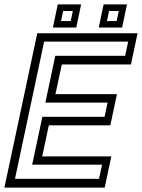

<svg xmlns="http://www.w3.org/2000/svg" viewBox="-37 -851 644 871"><path d="M-17 0 132 -700H587L557 -558.5H243.5L214.5 -424H493.5L463.5 -282.5H184.5L154.5 -141.5H468L438 0ZM31 -39.8H412.2L426 -104H109L155.2 -321.2H437.5L451 -385.5H168.8L213.8 -598H530.8L544.5 -662.2H163.2ZM411 -726 433 -831H539L517 -726ZM203 -726 225 -831H331L309 -726ZM239.8 -755.5H283.8L293.2 -801H249.2ZM448.2 -755.5H492.2L501.8 -801H457.8Z"/></svg>

Font: Tourney Thin
Style: Italic
Weight: 100
Italic angle: -12°
Designer: Tyler Finck
Foundry: Etcetera Type Co
Version: Version 1.015